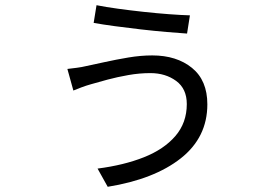

<svg xmlns="http://www.w3.org/2000/svg" viewBox="-20 -657 1040 738"><path d="M698 -257Q698 -316 657 -346Q616 -376 558 -376Q516 -376 473.5 -368.5Q431 -361 393.5 -351Q356 -341 329 -333Q311 -328 292.5 -321Q274 -314 262 -309L239 -392Q256 -394 275.5 -396.5Q295 -399 311 -403Q340 -409 383 -418.5Q426 -428 473.5 -436Q521 -444 565 -444Q659 -444 718 -396Q777 -348 777 -256Q777 -129 675 -48.5Q573 32 394 61L355 -9Q456 -22 533 -52.5Q610 -83 654 -134Q698 -185 698 -257ZM351 -637Q386 -630 433.5 -623.5Q481 -617 531.5 -611.5Q582 -606 629 -602.5Q676 -599 710 -598L699 -528Q668 -530 621 -534Q574 -538 521.5 -544Q469 -550 421 -556.5Q373 -563 340 -569Z"/></svg>

Font: Source Han Sans SC
Style: Regular
Weight: 400
Designer: Ryoko NISHIZUKA 西塚涼子 (kana, bopomofo & ideographs); Paul D. Hunt (Latin, Greek & Cyrillic); Sandoll Communications 산돌커뮤니
Foundry: Adobe
Version: Version 2.002;hotconv 1.0.116;makeotfexe 2.5.65601; ttfautoh